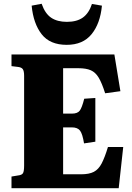

<svg xmlns="http://www.w3.org/2000/svg" viewBox="-20 -999 701 1019"><path d="M41 0V-62L77 -68Q96 -70 102 -80Q108 -90 108 -121V-597Q108 -622 101 -632Q94 -642 74 -644L41 -648V-710H587L619 -515L538 -504Q521 -558 504 -586.5Q487 -615 462 -626Q437 -637 396 -637H315V-396H362Q391 -396 403 -411.5Q415 -427 427 -475L486 -479V-247L426 -238Q418 -288 405 -305.5Q392 -323 361 -323H315V-74H411Q453 -74 478 -87Q503 -100 519.5 -131.5Q536 -163 553 -219H634L610 0ZM334 -761Q245 -761 201 -817.5Q157 -874 148 -969L201 -979Q219 -927 251.5 -905Q284 -883 335 -883Q388 -883 420 -906Q452 -929 468 -978L521 -969Q512 -874 466 -817.5Q420 -761 334 -761Z"/></svg>

Font: Literata 36pt ExtraBold
Style: Regular
Weight: 800
Designer: Latin by Veronika Burian and Jose Scaglione. Greek by Irene Vlachou. Cyrillic by Vera Evstafieva.
Foundry: TypeTogether
Version: Version 3.002